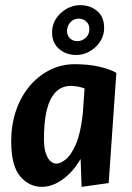

<svg xmlns="http://www.w3.org/2000/svg" viewBox="-20 -716 518 751"><path d="M144 14.9Q93.3 14.9 58.6 -26.6Q23.8 -68 23.8 -164Q23.8 -226.9 42.1 -281.6Q60.4 -336.2 94.1 -377.1Q127.9 -418.1 173.4 -441.5Q218.9 -464.9 272.9 -464.9Q323.8 -464.9 365.8 -455.7Q407.8 -446.6 435.1 -431L405.1 0L299.1 14.9L295.3 -94.4Q275.5 -59.9 250.1 -35.2Q224.7 -10.6 197.8 2.1Q170.9 14.9 144 14.9ZM200.9 -76Q216.6 -76 237.4 -92.7Q258.2 -109.3 276.9 -152.1Q295.5 -194.8 303.9 -271.9L310.8 -369.9Q301.1 -374.2 285.5 -377.1Q269.8 -380 255.8 -380Q234.5 -380 215.7 -369.7Q197 -359.4 182.6 -335.9Q168.3 -312.5 160.1 -272.3Q152 -232.2 152 -173Q152 -137.8 159.2 -116.4Q166.5 -95.1 177.5 -85.5Q188.6 -76 200.9 -76ZM278.4 -500.9Q236.8 -500.9 208.9 -526.7Q181 -552.5 184 -597.9Q186.1 -625.1 202 -647.1Q217.9 -669.1 242.1 -682.5Q266.3 -695.9 293.1 -695.9Q334.2 -695.9 362.1 -671.1Q390 -646.3 387 -597.9Q384.9 -571.7 369 -549.4Q353.1 -527.2 329.1 -514.1Q305.2 -500.9 278.4 -500.9ZM282 -555.1Q300 -555.1 314.1 -567.1Q328.2 -579.1 329.2 -597.9Q331.2 -618.2 318.6 -630.7Q306 -643.1 288 -643.1Q270 -643.1 257.1 -630.7Q244.2 -618.2 242.2 -597.9Q241.2 -579.1 252.6 -567.1Q264 -555.1 282 -555.1Z"/></svg>

Font: Ancizar Sans Thin
Style: Italic
Weight: 100
Italic angle: -4°
Designer: Cesar Puertas, Viviana Monsalve, Julian Moncada, Julian Prieto, Jose Castro, Mariel Hernandez, Felipe Aragon, Sara Alarc
Version: Version 8.100